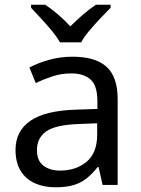

<svg xmlns="http://www.w3.org/2000/svg" viewBox="-20 -786 601 816"><path d="M288 -545Q386 -545 433 -502Q480 -459 480 -365V0H416L399 -76H395Q372 -47 347.5 -27.5Q323 -8 291.5 1Q260 10 215 10Q167 10 128.5 -7Q90 -24 68 -59.5Q46 -95 46 -149Q46 -229 109 -272.5Q172 -316 303 -320L394 -323V-355Q394 -422 365 -448Q336 -474 283 -474Q241 -474 203 -461.5Q165 -449 132 -433L105 -499Q140 -518 188 -531.5Q236 -545 288 -545ZM314 -259Q214 -255 175.5 -227Q137 -199 137 -148Q137 -103 164.5 -82Q192 -61 235 -61Q303 -61 348 -98.5Q393 -136 393 -214V-262ZM235 -606Q222 -629 200 -655.5Q178 -682 154 -708Q130 -734 112 -753V-766H172Q198 -749 226 -725Q254 -701 279 -674Q306 -701 334 -725Q362 -749 388 -766H450V-753Q431 -734 406.5 -708Q382 -682 359.5 -655.5Q337 -629 325 -606Z"/></svg>

Font: Noto Sans Khmer
Style: Regular
Weight: 400
Designer: Danh Hong and the Monotype Design Team
Foundry: Monotype Imaging Inc.
Version: Version 2.003